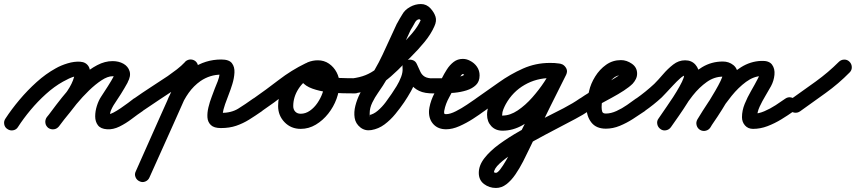

<svg xmlns="http://www.w3.org/2000/svg" viewBox="-58 -597 4243 952"><path d="M31 33Q23 46 7.5 49Q-8 52 -21 43Q-34 35 -37 19.5Q-40 4 -31 -9Q-1 -55 38.5 -102Q78 -149 123.5 -190Q169 -231 218 -258Q244 -273 277.5 -283Q311 -293 340 -291Q369 -289 382 -266.5Q395 -244 381 -194Q370 -154 344.5 -115Q319 -76 289 -40Q259 -4 234 30Q234 30 234 30Q234 30 234 30Q224 42 209 44Q194 46 181 37Q169 27 167 12Q165 -3 174 -16Q196 -44 224 -77.5Q252 -111 276 -146.5Q300 -182 309 -214Q312 -225 310.5 -228Q309 -231 315 -225Q318 -222 323 -220Q323 -220 320 -220Q319 -220 318 -219.5Q317 -219 316 -219Q300 -215 284 -207.5Q268 -200 254 -192Q211 -168 170 -131Q129 -94 93.5 -51.5Q58 -9 31 33Q31 33 31 33Q31 33 31 33ZM234 29Q225 42 209.5 44Q194 46 182 37Q169 28 167 12.5Q165 -3 174 -15Q194 -42 221 -77.5Q248 -113 280.5 -151Q313 -189 349.5 -221.5Q386 -254 424 -274Q462 -294 500 -294Q531 -294 554 -281Q577 -268 584.5 -244Q592 -220 575 -189Q575 -189 575 -189Q575 -188 575 -188Q559 -159 541.5 -131Q524 -103 505 -75Q499 -65 493 -51.5Q487 -38 488 -26Q488 -23 482 -27Q476 -31 479 -30Q488 -30 505 -39Q522 -48 541 -61Q560 -74 577.5 -87Q595 -100 605 -108Q605 -108 605 -108Q605 -108 605 -108Q618 -117 633.5 -114Q649 -111 658 -99Q667 -86 664 -70.5Q661 -55 649 -46Q625 -30 595.5 -7.5Q566 15 534.5 30.5Q503 46 473 44Q441 42 427.5 24Q414 6 414 -20Q414 -46 422.5 -72.5Q431 -99 443 -117Q460 -143 477 -169.5Q494 -196 509 -224Q509 -224 509 -223Q509 -223 509 -223Q513 -231 516.5 -224Q520 -217 512 -218Q506 -219 500 -219Q476 -219 445.5 -199Q415 -179 383 -148Q351 -117 322 -82Q293 -47 270 -17Q247 13 234 29Q234 29 234 29Q234 29 234 29Z M648 -46Q636 -37 620.5 -40Q605 -43 596 -56Q587 -68 590 -83.5Q593 -99 606 -108Q647 -137 689.5 -164.5Q732 -192 774 -220Q797 -236 819 -253Q841 -270 860 -290Q871 -302 886.5 -302Q902 -302 913 -292Q924 -281 924.5 -265.5Q925 -250 914 -239Q892 -215 867 -195.5Q842 -176 816 -158Q774 -130 732 -102.5Q690 -75 648 -46Q648 -46 648 -46Q648 -46 648 -46ZM853 -280Q859 -294 873.5 -299.5Q888 -305 902 -299Q916 -292 922 -277.5Q928 -263 921 -249Q862 -116 802.5 17Q743 150 683 283Q677 297 662.5 303Q648 309 634 302Q620 296 614 281.5Q608 267 615 253Q674 120 733.5 -13.5Q793 -147 853 -280Q853 -280 853 -280Q853 -280 853 -280ZM838 -64Q832 -49 818 -42.5Q804 -36 790 -42Q775 -48 768.5 -62Q762 -76 768 -90Q787 -140 818.5 -183.5Q850 -227 894 -257Q960 -302 1039 -302Q1078 -302 1092 -283.5Q1106 -265 1104.5 -237Q1103 -209 1094 -180Q1085 -151 1077 -131Q1067 -105 1058 -80Q1049 -55 1045 -28Q1044 -26 1043 -29.5Q1042 -33 1041 -34Q1039 -36 1036.5 -36.5Q1034 -37 1037 -37Q1089 -37 1123.5 -58.5Q1158 -80 1197 -108Q1197 -108 1197 -108Q1197 -108 1197 -108Q1210 -117 1225.5 -114Q1241 -111 1250 -99Q1259 -86 1256 -70.5Q1253 -55 1241 -46Q1208 -23 1177.5 -4Q1147 15 1113.5 26.5Q1080 38 1037 38Q1003 38 987.5 23Q972 8 970.5 -15Q969 -38 975.5 -65Q982 -92 991.5 -116.5Q1001 -141 1007 -158Q1014 -175 1021.5 -194Q1029 -213 1031 -231Q1031 -239 1031.5 -235.5Q1032 -232 1038 -228Q1041 -226 1041 -226.5Q1041 -227 1039 -227Q983 -227 936 -195Q902 -171 877.5 -136.5Q853 -102 838 -64Q838 -64 838 -64Q838 -64 838 -64Z M1188 -56Q1179 -68 1182 -83.5Q1185 -99 1198 -108Q1261 -152 1324 -200.5Q1387 -249 1457 -283Q1474 -291 1487 -284.5Q1500 -278 1507 -265Q1513 -252 1509.5 -237.5Q1506 -223 1489 -215Q1448 -197 1422 -156.5Q1396 -116 1396 -71Q1396 -54 1406 -43.5Q1416 -33 1433 -33Q1457 -33 1478.5 -48Q1500 -63 1516 -86.5Q1532 -110 1541 -135.5Q1550 -161 1550 -183Q1550 -196 1541 -209.5Q1532 -223 1518 -223Q1511 -223 1505 -222Q1501 -221 1501 -221Q1502 -222 1503.5 -224.5Q1505 -227 1504 -226Q1504 -226 1504 -225Q1504 -225 1504 -225Q1504 -224 1504.5 -226.5Q1505 -229 1504 -230Q1503 -235 1503 -233.5Q1503 -232 1502 -235Q1502 -235 1503 -234Q1509 -230 1518 -227Q1526 -224 1534 -222Q1542 -220 1550 -219Q1587 -212 1625 -210.5Q1663 -209 1700 -209Q1716 -208 1727 -197Q1738 -186 1737 -171Q1737 -155 1726 -144Q1715 -133 1700 -134Q1681 -134 1645 -134.5Q1609 -135 1567.5 -140Q1526 -145 1491 -157.5Q1456 -170 1438.5 -192.5Q1421 -215 1434 -251Q1434 -251 1434 -251Q1434 -250 1434 -250Q1443 -278 1467.5 -288Q1492 -298 1518 -298Q1549 -298 1573 -281.5Q1597 -265 1611 -238.5Q1625 -212 1625 -183Q1625 -146 1610.5 -106.5Q1596 -67 1569.5 -33.5Q1543 0 1508 21Q1473 42 1433 42Q1385 42 1353 9Q1321 -24 1321 -71Q1321 -116 1338.5 -157.5Q1356 -199 1386.5 -232Q1417 -265 1458 -283Q1474 -291 1487.5 -284.5Q1501 -278 1507 -266Q1513 -253 1510 -238.5Q1507 -224 1490 -216Q1423 -183 1362.5 -135.5Q1302 -88 1240 -46Q1228 -37 1212.5 -40Q1197 -43 1188 -56Z M1695 -134Q1680 -132 1667.5 -141.5Q1655 -151 1654 -167Q1652 -182 1661.5 -194.5Q1671 -207 1687 -208Q1726 -213 1754.5 -224.5Q1783 -236 1808 -255.5Q1833 -275 1861 -304Q1886 -328 1919.5 -361Q1953 -394 1983.5 -429.5Q2014 -465 2028 -497Q2028 -499 2028 -499Q2028 -494 2026 -498Q2024 -502 2021 -505Q2020 -506 2024 -503Q2028 -500 2027 -500Q2019 -503 2012 -499Q2005 -495 2001 -488Q1995 -477 1989 -466.5Q1983 -456 1976 -445Q1976 -445 1977 -447Q1978 -448 1978 -448Q1942 -369 1904.5 -288.5Q1867 -208 1816 -136Q1801 -115 1788 -88.5Q1775 -62 1775 -35Q1774 -17 1776.5 -20.5Q1779 -24 1771 -26Q1771 -26 1771 -26Q1794 -30 1815.5 -48.5Q1837 -67 1854.5 -90.5Q1872 -114 1884 -132Q1895 -148 1908.5 -170Q1922 -192 1931 -216Q1940 -240 1938 -260Q1936 -276 1944.5 -286.5Q1953 -297 1966 -300Q1978 -303 1990.5 -298Q2003 -293 2009 -279Q2019 -257 2026.5 -241Q2034 -225 2048.5 -216.5Q2063 -208 2093 -208Q2093 -208 2093 -208Q2093 -208 2093 -208Q2108 -209 2119 -198Q2130 -187 2130 -171Q2131 -156 2120 -145Q2109 -134 2093 -134Q2048 -133 2020 -146.5Q1992 -160 1974 -186Q1956 -212 1941 -249Q1934 -264 1944 -274.5Q1954 -285 1969 -289Q1983 -293 1997 -288.5Q2011 -284 2012 -268Q2015 -237 2005.5 -205.5Q1996 -174 1979.5 -144.5Q1963 -115 1946 -90Q1927 -62 1902.5 -32Q1878 -2 1848.5 20Q1819 42 1783 48Q1752 53 1729 35Q1705 16 1700.5 -12.5Q1696 -41 1704 -72.5Q1712 -104 1726.5 -132.5Q1741 -161 1754 -180Q1803 -249 1839 -326Q1875 -403 1910 -480Q1910 -480 1911 -481Q1912 -483 1912 -483Q1918 -494 1924 -504.5Q1930 -515 1937 -526Q1949 -548 1975 -562.5Q2001 -577 2029 -577Q2057 -577 2077 -555Q2095 -535 2101.5 -514Q2108 -493 2096 -467Q2079 -428 2047.5 -389.5Q2016 -351 1980 -315.5Q1944 -280 1915 -250Q1880 -216 1848 -192Q1816 -168 1779.5 -153.5Q1743 -139 1695 -134Q1695 -134 1695 -134Q1695 -134 1695 -134Z M2083 -134Q2067 -134 2056 -144.5Q2045 -155 2045 -171Q2045 -187 2056 -198Q2067 -209 2083 -209Q2111 -209 2139 -209Q2167 -209 2195 -213Q2207 -214 2221.5 -217Q2236 -220 2246 -227Q2246 -227 2247 -227Q2245 -211 2245 -223Q2245 -225 2242 -227Q2239 -229 2238 -230Q2237 -230 2237 -230Q2237 -230 2237 -230Q2233 -230 2225.5 -219.5Q2218 -209 2211 -196.5Q2204 -184 2202 -179Q2188 -148 2169.5 -115Q2151 -82 2145 -49Q2145 -49 2145 -50Q2145 -50 2145 -50Q2144 -46 2144 -42Q2144 -35 2145.5 -33Q2147 -31 2154 -31Q2174 -31 2202.5 -45.5Q2231 -60 2257.5 -78Q2284 -96 2300 -107Q2313 -117 2328 -114Q2343 -111 2352 -99Q2362 -86 2359 -71Q2356 -56 2344 -47Q2320 -29 2287.5 -8Q2255 13 2220 28.5Q2185 44 2154 44Q2115 44 2092 20Q2069 -4 2069 -42Q2069 -52 2071 -62Q2071 -62 2071 -62Q2071 -63 2071 -63Q2078 -101 2098 -138Q2118 -175 2134 -211Q2144 -231 2158 -253Q2172 -275 2191.5 -290Q2211 -305 2237 -305Q2255 -305 2272 -296Q2294 -285 2307 -266Q2320 -247 2320 -223Q2320 -193 2302 -175.5Q2284 -158 2255.5 -149Q2227 -140 2194.5 -137Q2162 -134 2132 -134Q2102 -134 2083 -134Q2083 -134 2083 -134Q2083 -134 2083 -134Z M2291 -56Q2282 -68 2285 -83.5Q2288 -99 2301 -108Q2356 -146 2414 -187.5Q2472 -229 2535 -257Q2598 -285 2668 -285Q2680 -285 2691.5 -284.5Q2703 -284 2715 -282Q2733 -280 2740.5 -267Q2748 -254 2746 -240Q2745 -226 2734 -215.5Q2723 -205 2705 -208Q2689 -210 2672 -210Q2602 -210 2543 -176Q2484 -142 2450 -81Q2444 -70 2438 -55.5Q2432 -41 2432 -28Q2432 -23 2431.5 -23.5Q2431 -24 2434 -24Q2471 -24 2509 -49.5Q2547 -75 2581 -113.5Q2615 -152 2641 -191.5Q2667 -231 2681 -259Q2689 -276 2704 -279.5Q2719 -283 2731 -276Q2744 -270 2750.5 -256.5Q2757 -243 2749 -226Q2710 -149 2672 -72Q2634 5 2596 83Q2596 83 2595 83Q2595 84 2595 84Q2583 106 2568 138Q2553 170 2535.5 204Q2518 238 2497.5 268Q2477 298 2453 316.5Q2429 335 2401 335Q2368 335 2342 315.5Q2316 296 2316 260Q2316 223 2344 187Q2372 151 2418 117.5Q2464 84 2519.5 52.5Q2575 21 2631.5 -7Q2688 -35 2736.5 -60.5Q2785 -86 2816 -108Q2816 -108 2816 -108Q2816 -108 2816 -108Q2829 -117 2844.5 -114Q2860 -111 2869 -99Q2878 -86 2875 -70.5Q2872 -55 2860 -46Q2837 -30 2794 -7Q2751 16 2698 43.5Q2645 71 2591.5 100.5Q2538 130 2492.5 159Q2447 188 2419 214Q2391 240 2391 260Q2391 260 2390 258Q2389 256 2393.5 258Q2398 260 2401 260Q2409 260 2422.5 242.5Q2436 225 2451.5 198Q2467 171 2482 141.5Q2497 112 2509.5 86.5Q2522 61 2529 48Q2529 48 2529 49Q2528 49 2528 49Q2567 -28 2605 -105Q2643 -182 2681 -260Q2690 -276 2704.5 -279.5Q2719 -283 2732 -277Q2744 -270 2750.5 -256.5Q2757 -243 2749 -227Q2729 -186 2697 -138Q2665 -90 2623.5 -47Q2582 -4 2533.5 23.5Q2485 51 2434 51Q2399 51 2378 28.5Q2357 6 2357 -28Q2357 -51 2365.5 -74Q2374 -97 2385 -117Q2428 -196 2505 -240.5Q2582 -285 2672 -285Q2694 -285 2715 -282Q2734 -279 2741.5 -266.5Q2749 -254 2747 -240Q2745 -226 2734.5 -216Q2724 -206 2705 -208Q2696 -209 2687 -209.5Q2678 -210 2668 -210Q2623 -210 2580 -194Q2537 -178 2496.5 -153Q2456 -128 2417.5 -99.5Q2379 -71 2343 -46Q2331 -37 2315.5 -40Q2300 -43 2291 -56Z M2807 -56Q2798 -68 2801 -83.5Q2804 -99 2817 -108Q2863 -140 2913.5 -166Q2964 -192 3011 -223Q3015 -226 3018.5 -228.5Q3022 -231 3025 -234Q3027 -236 3026.5 -236Q3026 -236 3026 -234Q3026 -233 3026 -232Q3026 -239 3026.5 -232Q3027 -225 3027 -224Q3029 -220 3027.5 -222Q3026 -224 3021 -224Q2999 -224 2981.5 -208Q2964 -192 2952.5 -170.5Q2941 -149 2937 -130Q2937 -130 2936 -129Q2936 -127 2936 -127Q2931 -112 2928 -97Q2925 -82 2925 -66Q2925 -53 2928 -43.5Q2931 -34 2946 -34Q2971 -34 2998.5 -46.5Q3026 -59 3051 -76.5Q3076 -94 3095 -108Q3095 -108 3095 -108Q3095 -108 3095 -108Q3108 -117 3123.5 -114Q3139 -111 3148 -99Q3157 -86 3154 -70.5Q3151 -55 3139 -46Q3111 -27 3080 -7Q3049 13 3015 27Q2981 41 2946 41Q2898 41 2874 10Q2850 -21 2850 -66Q2850 -88 2854 -108Q2858 -128 2864 -149Q2864 -149 2864 -147Q2863 -146 2863 -146Q2871 -182 2893 -217.5Q2915 -253 2947.5 -276Q2980 -299 3021 -299Q3049 -299 3075 -281Q3101 -263 3101 -232Q3101 -218 3095 -205.5Q3089 -193 3079 -182Q3063 -166 3035.5 -148Q3008 -130 2975.5 -112.5Q2943 -95 2912 -78Q2881 -61 2859 -46Q2847 -37 2831.5 -40Q2816 -43 2807 -56Z M3086 -56Q3077 -68 3080 -83.5Q3083 -99 3096 -108Q3144 -142 3186 -181Q3206 -201 3229.5 -228.5Q3253 -256 3280 -277Q3307 -298 3339 -298Q3371 -298 3390 -276.5Q3409 -255 3409 -224Q3409 -200 3393 -164.5Q3377 -129 3353.5 -91.5Q3330 -54 3306.5 -20.5Q3283 13 3269 33Q3269 33 3269 33Q3269 33 3269 33Q3260 46 3244.5 49Q3229 52 3217 43Q3204 34 3201 18.5Q3198 3 3207 -9Q3215 -21 3230 -42.5Q3245 -64 3263 -90.5Q3281 -117 3297 -143.5Q3313 -170 3323.5 -191.5Q3334 -213 3334 -224Q3334 -225 3333 -226.5Q3332 -228 3337 -224Q3338 -223 3339 -223Q3331 -223 3314.5 -208.5Q3298 -194 3279.5 -174Q3261 -154 3245 -137Q3229 -120 3223 -114Q3184 -78 3138 -46Q3126 -37 3110.5 -40Q3095 -43 3086 -56ZM3269 33Q3260 46 3244.5 49Q3229 52 3217 43Q3204 34 3201 18.5Q3198 3 3207 -9Q3236 -50 3268 -98.5Q3300 -147 3338.5 -191.5Q3377 -236 3423.5 -264Q3470 -292 3526 -292Q3556 -292 3578 -274.5Q3600 -257 3600 -225Q3600 -202 3584.5 -167Q3569 -132 3546 -93Q3523 -54 3500.5 -20Q3478 14 3464 34Q3464 34 3464 34Q3464 34 3464 34Q3456 47 3441 50.5Q3426 54 3413 45Q3400 37 3396.5 22Q3393 7 3402 -6Q3409 -17 3423.5 -40Q3438 -63 3455.5 -91.5Q3473 -120 3489 -147.5Q3505 -175 3515 -196Q3525 -217 3525 -225Q3525 -224 3526 -223Q3526 -222 3527 -220Q3531 -214 3529 -215.5Q3527 -217 3526 -217Q3484 -217 3446.5 -190.5Q3409 -164 3377 -123.5Q3345 -83 3318 -40.5Q3291 2 3269 33Q3269 33 3269 33Q3269 33 3269 33ZM3465 34Q3457 47 3442 51Q3427 55 3413 47Q3400 39 3396 24Q3392 9 3400 -5Q3424 -45 3456.5 -94Q3489 -143 3529 -188.5Q3569 -234 3616 -263.5Q3663 -293 3716 -295Q3755 -297 3770 -276.5Q3785 -256 3782 -226Q3779 -196 3765 -170Q3753 -148 3737 -121.5Q3721 -95 3708.5 -68Q3696 -41 3696 -16Q3696 -19 3693 -23Q3686 -32 3677 -32Q3676 -32 3676 -33Q3703 -33 3732 -45.5Q3761 -58 3788 -75.5Q3815 -93 3836 -108Q3836 -108 3836 -108Q3836 -108 3836 -108Q3849 -117 3864 -114Q3879 -111 3888 -98Q3897 -85 3894 -70Q3891 -55 3878 -46Q3850 -26 3816.5 -5.5Q3783 15 3747.5 28.5Q3712 42 3676 42Q3651 42 3636 25Q3621 8 3621 -16Q3621 -49 3634.5 -82Q3648 -115 3666 -146Q3684 -177 3699 -206Q3705 -217 3708 -226Q3709 -228 3708.5 -231.5Q3708 -235 3710 -233Q3712 -230 3716 -225Q3720 -220 3718 -220Q3679 -219 3641 -191Q3603 -163 3569.5 -121.5Q3536 -80 3509 -38Q3482 4 3465 34Q3465 34 3465 34Q3465 34 3465 34Z M3856 -54Q3847 -67 3850 -82Q3853 -97 3865 -106Q3926 -149 3987.5 -193.5Q4049 -238 4101 -290Q4101 -290 4101 -290Q4101 -290 4101 -290Q4112 -301 4127.5 -301.5Q4143 -302 4154 -291Q4165 -280 4165.5 -264.5Q4166 -249 4155 -238Q4100 -182 4036 -136Q3972 -90 3909 -45Q3896 -36 3880.5 -38.5Q3865 -41 3856 -54Z"/></svg>

Font: FRB American Cursive Guidelines Extrabold
Style: Bold Italic
Weight: 800
Italic angle: -25°
Version: Version 2.0;Modular Font Editor K font №1